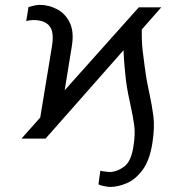

<svg xmlns="http://www.w3.org/2000/svg" viewBox="-20 -558 734 773"><path d="M163.4 0H66.4L142 -84.9L188.9 -369.7Q198.9 -429 179.3 -453.1Q159.8 -477.3 113.6 -477.3Q109 -477.3 100.3 -476.2Q91.6 -475.1 85.6 -473L94.8 -529.8Q104.4 -532.7 117.2 -535.5Q130 -538.4 139.6 -538.4Q175.8 -538.4 209.3 -521.1Q242.9 -503.9 261 -466.6Q279.1 -429.3 268.8 -369.7L240.4 -194.6L538.7 -528.4H629.3L550.8 -439.3Q550.1 -392 554.3 -354.2Q558.6 -316.4 562.9 -287.6Q563.9 -280.2 565 -273.3Q566.1 -266.3 566.8 -259.9Q570 -237.9 574 -218.6Q578.1 -199.2 581.7 -181.1Q592 -133.9 597.7 -88.8Q603.3 -43.7 593.4 18.5Q582.4 88.4 553.6 126.8Q524.9 165.1 489.5 179.9Q454.2 194.6 423.7 194.6Q413.7 194.6 397.5 191.1Q381.4 187.5 376.4 184.3L383.9 129.3Q391 131.4 402 132.6Q413 133.9 420.8 134.6Q451.7 133.9 480.1 112.6Q508.5 91.3 517.4 29.8Q525.2 -17.4 520.4 -53.1Q515.6 -88.8 506.4 -130.3Q501.4 -152.3 496.3 -178.1Q491.1 -203.8 486.9 -235.8Q484.4 -260.3 481.5 -290.1Q478.7 -320 477.3 -355.8Z"/></svg>

Font: Inter Extra Light  BETA
Style: Italic
Weight: 200
Italic angle: 9.39999°
Designer: Rasmus Andersson
Foundry: rsms
Version: Version 3.011;git-f93a4a705